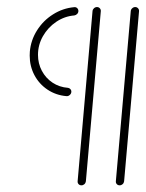

<svg xmlns="http://www.w3.org/2000/svg" viewBox="-20 -539 424 558"><path d="M66.3 -377.4Q66.3 -385.2 66.7 -388.9Q69.6 -422.2 87.6 -450.7Q105.6 -479.3 134.1 -497.2Q162.6 -515.2 195.2 -518.1Q200.4 -518.9 204.1 -515.6Q207.8 -512.2 207.8 -507Q207.8 -502.2 204.3 -498.5Q200.7 -494.8 195.9 -494.1Q167.8 -491.9 143.5 -475.6Q119.3 -459.3 104.8 -433.9Q90.4 -408.5 90.4 -379.6Q90.4 -354.4 101.7 -333.1Q113 -311.9 132.8 -298.7Q152.6 -285.6 177.8 -283.7Q181.9 -283 184.6 -280Q187.4 -277 187.4 -273Q187.4 -267 182.8 -263Q178.1 -258.9 173 -259.6Q142.6 -262.2 118.1 -278.5Q93.7 -294.8 80 -320.7Q66.3 -346.7 66.3 -377.4ZM216.7 -0.4Q211.5 -0.4 208.3 -3.9Q205.2 -7.4 205.6 -12.2L248.9 -506.7Q249.3 -511.5 253.1 -515Q257 -518.5 261.9 -518.5Q266.7 -518.5 270 -515Q273.3 -511.5 273 -506.7L229.6 -12.2Q228.9 -7 225.2 -3.7Q221.5 -0.4 216.7 -0.4ZM327.8 -0.4Q322.6 -0.4 319.4 -3.9Q316.3 -7.4 316.7 -12.2L360 -506.7Q360.4 -511.5 364.3 -515Q368.1 -518.5 373 -518.5Q377.8 -518.5 381.1 -515Q384.4 -511.5 384.1 -506.7L340.7 -12.2Q340 -7 336.3 -3.7Q332.6 -0.4 327.8 -0.4Z"/></svg>

Font: 26F Galaxy Sans Thin
Style: Italic
Weight: 100
Italic angle: -4.99998°
Designer: C₂₉H₂₅N₃O₅
Version: Version 1.200